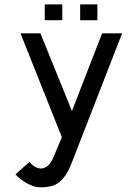

<svg xmlns="http://www.w3.org/2000/svg" viewBox="-20 -637 602 857"><path d="M71.4 -488.3 256.2 -24.5 217.8 66.3Q213.1 77.9 207.3 87Q201.5 96.1 194.4 102.3Q187.3 108.5 179.3 111.8Q171.4 115.1 162.6 115.1Q149.7 115.1 136.7 107.8Q123.8 100.6 112.1 85.1L48.8 141.4Q59.3 152.3 72.5 162.8Q85.7 173.2 100.2 181.3Q114.6 189.3 130.1 194.3Q145.5 199.2 160.5 199.2Q185.3 199.2 205.6 194.6Q225.8 190.1 242.5 177.6Q259.2 165 273.7 143.1Q288.2 121.1 301.5 86.5L525.1 -488.3H435.8L301.1 -141.5L160.4 -488.3ZM258.1 -617.4H179.8V-546.9H258.1ZM414.7 -617.4H337.8V-546.9H414.7Z"/></svg>

Font: SaysetthaMai Thin
Style: Regular
Weight: 100
Designer: John M. Durdin
Foundry: Lao Script for Windows
Version: Version 1.101